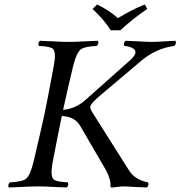

<svg xmlns="http://www.w3.org/2000/svg" viewBox="-20 -832 805 857"><path d="M474.1 -696.8Q446.8 -741.7 393.1 -792L413.6 -812Q468.3 -785.2 506.3 -751Q571.8 -791 626.5 -812L637.2 -792Q579.1 -753.4 517.1 -696.8ZM215.3 -108.9Q203.1 -44.4 220.7 -30.3Q234.4 -20 282.7 -18.1Q288.6 -6.3 277.8 4.9Q255.4 4.4 220.2 2.4Q177.2 0 149.9 0Q121.6 0 76.7 2.4Q40 4.4 19 4.9Q13.2 -6.8 23.9 -18.1Q80.6 -20.5 97.2 -34.7Q115.7 -51.8 129.4 -108.9Q168.9 -275.9 178.2 -320.8Q189 -371.6 219.7 -536.1Q231.9 -599.6 215.8 -614.3Q202.6 -625 153.3 -627Q147.5 -638.7 158.2 -649.9Q180.7 -649.4 215.3 -647.5Q257.8 -645 285.2 -645Q314 -645 359.4 -647.5Q396 -649.4 417 -649.9Q422.9 -638.2 412.1 -627Q355 -624.5 338.4 -609.9Q319.8 -592.3 306.2 -536.1Q278.8 -421.4 261.7 -341.8Q317.9 -346.7 361.8 -386.2L559.6 -562Q609.9 -606.4 559.1 -622.6Q547.9 -626 535.2 -627Q529.3 -638.7 540 -649.9Q562 -649.4 597.7 -647.5Q635.7 -645 657.2 -645Q678.2 -645 709.7 -647.2Q741.2 -649.4 763.2 -649.9Q769 -638.2 758.3 -627Q674.8 -616.2 607.4 -558.1L428.7 -407.2Q386.2 -371.1 383.3 -357.9Q381.8 -346.7 390.6 -333L554.7 -73.2Q582 -28.8 640.6 -18.1Q646.5 -6.3 635.7 4.9Q613.3 4.4 580.6 2.4Q546.4 0 525.9 0Q520.5 0 485.4 4.4Q481 4.9 477.1 4.9Q473.1 3.4 473.1 -1Q475.1 -31.7 452.6 -73.2L337.4 -271Q313.5 -311 258.3 -314Q256.3 -314 255.9 -314Q237.8 -227.5 215.3 -108.9Z"/></svg>

Font: Linux Libertine Display Slanted O
Style: Slanted
Weight: 400
Designer: Philipp H. Poll
Foundry: Philipp H. Poll
Version: Version 5.0.9